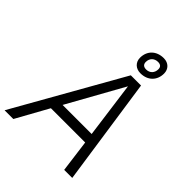

<svg xmlns="http://www.w3.org/2000/svg" viewBox="-293 -1064 1196 1196"><g transform="rotate(45 305.5 -465.5)"><path d="M400 -761C465 -761 506 -804 506 -864C506 -903 479 -931 437 -931C372 -931 330 -889 330 -828C330 -789 358 -761 400 -761ZM409 -803C386 -803 374 -814 374 -835C374 -868 397 -889 428 -889C450 -889 462 -879 462 -858C462 -825 440 -803 409 -803ZM-35 0H42L160 -213H462L490 0H561L457 -710H367ZM403 -649 453 -279H197Z"/></g></svg>

Font: Geist Light
Style: Italic
Weight: 300
Italic angle: -12°
Designer: Basement.studio, Andrés Briganti, Mateo Zaragoza
Foundry: Basement.studio, Vercel, Andrés Briganti, Guido Ferreyra, Mateo Zaragoza
Version: Version 1.500